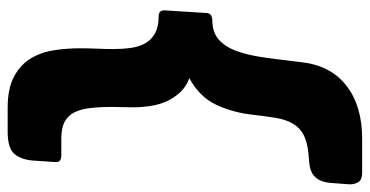

<svg xmlns="http://www.w3.org/2000/svg" viewBox="-264 -528 965 501"><g transform="rotate(-90 218.5 -277.5)"><path d="M189 -413Q189 -428 189.5 -441.5Q190 -455 190 -467Q190 -500 187 -525Q184 -550 175.5 -566.5Q167 -583 151 -591.5Q135 -600 108 -600H62Q56 -600 51 -603Q46 -606 46 -614L50 -673Q52 -703 66.5 -721.5Q81 -740 126 -740H188Q239 -740 270 -723Q301 -706 317 -679Q333 -652 338 -618.5Q343 -585 343 -552Q343 -528 342 -506.5Q341 -485 341 -464Q341 -440 344 -418.5Q347 -397 356 -381Q365 -365 382 -355.5Q399 -346 426 -346Q442 -346 442 -332L435 -220Q434 -212 428.5 -209Q423 -206 417 -206Q385 -206 366 -189.5Q347 -173 336 -143Q325 -113 319 -70.5Q313 -28 307 24Q299 102 246 143.5Q193 185 107 185H18Q1 185 -5.5 176Q-12 167 -12 152L-9 112Q-8 89 -2 76Q4 63 14 56.5Q24 50 37 48Q50 46 67 45Q99 42 117.5 32Q136 22 146.5 4Q157 -14 161.5 -41Q166 -68 170 -104Q176 -155 196.5 -197.5Q217 -240 265 -266Q243 -274 228.5 -289.5Q214 -305 205 -324.5Q196 -344 192.5 -367Q189 -390 189 -413Z"/></g></svg>

Font: Poetsen One
Style: Regular
Weight: 400
Designer: Pablo Impallari, Rodrigo Fuenzalida
Foundry: Pablo Impallari, Rodrigo Fuenzalida
Version: Version 1.001; ttfautohint (v0.93) -l 8 -r 50 -G 200 -x 14 -